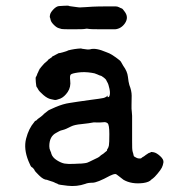

<svg xmlns="http://www.w3.org/2000/svg" viewBox="-20 -610 587 662"><path d="M131 -217 144 -227Q144 -229 171 -240.5Q198 -252 220 -255Q242 -258 249 -259.5Q256 -261 291.5 -265.5Q327 -270 336 -272Q345 -274 352 -281Q352 -281 351 -278Q350 -275 352.5 -275Q355 -275 357 -278Q361 -287 357.5 -303.5Q354 -320 350.5 -325.5Q347 -331 347 -332Q347 -333 346 -334.5Q345 -336 343 -338Q339 -342 338.5 -342Q338 -342 333.5 -345.5Q329 -349 327 -349Q325 -349 315.5 -353.5Q306 -358 296 -359Q271 -363 249.5 -360Q228 -357 224 -353Q220 -349 222 -333Q225 -310 213.5 -293Q202 -276 188 -270Q173 -264 167.5 -265.5Q162 -267 156 -268Q144 -270 129.5 -282.5Q115 -295 111.5 -302Q108 -309 106.5 -310Q105 -311 103.5 -327Q102 -343 104 -345Q106 -347 107.5 -352Q109 -357 109.5 -357.5Q110 -358 111 -360Q114 -367 114 -367V-368Q115 -367 115 -368V-369L116 -370V-371V-372Q116 -372 117 -372Q117 -372 117 -372.5Q117 -373 117 -373.5Q117 -374 118 -374V-373Q119 -374 118 -374L119 -375Q119 -375 121.5 -378.5Q124 -382 128.5 -386.5Q133 -391 133 -391.5Q133 -392 143 -400Q147 -404 146 -404L159 -413L160 -415L183 -427Q185 -427 186 -427Q188 -427 196 -429.5Q204 -432 207.5 -433Q211 -434 213 -435L214 -436Q237 -442 260 -443L262 -442Q284 -438 291 -440Q310 -446 347 -430Q350 -429 357 -426Q364 -423 379.5 -412Q395 -401 397 -397Q399 -393 405 -383Q419 -364 421 -345.5Q423 -327 426 -317Q434 -297 434 -280Q434 -263 433.5 -248.5Q433 -234 434.5 -224Q436 -214 435.5 -191.5Q435 -169 435.5 -162Q436 -155 435.5 -124.5Q435 -94 437.5 -86.5Q440 -79 440.5 -75Q441 -71 444 -69.5Q447 -68 450.5 -66Q454 -64 459.5 -63.5Q465 -63 467 -64.5Q469 -66 470.5 -67.5Q472 -69 473 -69Q474 -69 476.5 -71Q479 -73 480.5 -74Q482 -75 483 -76Q484 -77 487 -78.5Q490 -80 490 -81L500 -85Q500 -87 510 -85Q520 -83 532.5 -71.5Q545 -60 543.5 -50Q542 -40 538 -32Q534 -24 523 -11Q512 2 507.5 5Q503 8 502 9Q495 18 474 21Q434 26 406 10Q400 6 390.5 -2Q381 -10 378 -10Q371 -10 359 -4Q315 20 299 20Q283 20 274 24Q245 34 213.5 30.5Q182 27 180 25Q178 23 175.5 22.5Q173 22 168.5 19.5Q164 17 156.5 15Q149 13 146 11.5Q143 10 142 10Q130 10 114.5 -5.5Q99 -21 99.5 -22Q100 -23 96 -28Q92 -33 89 -34Q86 -35 78 -55Q61 -97 70 -132Q79 -167 98 -189Q101 -194 102.5 -193.5Q104 -193 107 -196.5Q110 -200 110.5 -200Q111 -200 114 -202.5Q117 -205 117.5 -205Q118 -205 121.5 -208Q125 -211 128 -213.5Q131 -216 131 -217ZM303 -188 285 -185Q266 -183 260 -182Q237 -180 225 -174Q206 -164 197 -162Q188 -160 184 -157.5Q180 -155 174 -152Q150 -140 150 -106Q150 -97 153.5 -90Q157 -83 157 -80Q161 -67 176 -57.5Q191 -48 203 -46Q215 -44 235 -45Q255 -46 255.5 -46Q256 -46 259.5 -46Q263 -46 265 -46.5Q267 -47 273.5 -47.5Q280 -48 287.5 -52Q295 -56 304 -60Q320 -67 324 -71Q328 -75 331.5 -77Q335 -79 335.5 -79.5Q336 -80 338 -81.5Q340 -83 341.5 -84.5Q343 -86 346.5 -88.5Q350 -91 349 -92Q348 -93 351 -97Q354 -101 355.5 -108.5Q357 -116 357 -148Q357 -180 351 -185Q345 -190 336 -188.5Q327 -187 303 -188ZM199 -590Q217 -591 217 -590Q217 -589 226 -588Q235 -587 244.5 -585.5Q254 -584 257.5 -584.5Q261 -585 276.5 -585.5Q292 -586 299.5 -587Q307 -588 378 -588Q385 -588 390.5 -585Q396 -582 399.5 -581Q403 -580 409 -571Q425 -551 411 -530Q398 -511 377 -509Q371 -509 331 -509Q291 -509 285 -510.5Q279 -512 274 -510.5Q269 -509 232 -509Q195 -509 192.5 -510Q190 -511 182.5 -513Q175 -515 165.5 -524.5Q156 -534 154.5 -541.5Q153 -549 152 -550Q151 -551 152.5 -559Q154 -567 164 -577.5Q174 -588 183 -589Q192 -590 199 -590Z"/></svg>

Font: TT2020 Style E
Style: Regular
Weight: 400
Version: Version 00.2